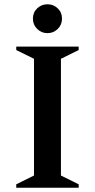

<svg xmlns="http://www.w3.org/2000/svg" viewBox="-20 -878 444 898"><path d="M56 0V-16L139 -57V-603L56 -644V-660H348V-644L265 -603V-57L348 -16V0ZM202 -723Q174 -723 154 -742.5Q134 -762 134 -791Q134 -820 154 -839Q174 -858 202 -858Q230 -858 250 -839Q270 -820 270 -791Q270 -762 250 -742.5Q230 -723 202 -723Z"/></svg>

Font: Spectral SemiBold
Style: Regular
Weight: 600
Designer: Jean-Baptiste Levee
Foundry: Production Type
Version: Version 2.001